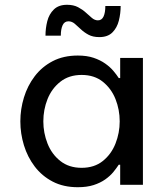

<svg xmlns="http://www.w3.org/2000/svg" viewBox="-20 -772 693 802"><path d="M305 -540Q343 -540 371 -530.5Q399 -521 419.5 -506.5Q440 -492 453.5 -476Q467 -460 476 -446H482V-530H577V0H482V-84H476Q467 -70 453.5 -53.5Q440 -37 419.5 -22.5Q399 -8 371 1Q343 10 305 10Q245 10 200 -13.5Q155 -37 125 -76.5Q95 -116 80 -165Q65 -214 65 -265Q65 -316 80 -365Q95 -414 125 -453.5Q155 -493 200 -516.5Q245 -540 305 -540ZM321 -459Q268 -459 232 -430.5Q196 -402 178.5 -358Q161 -314 161 -265Q161 -217 178.5 -172.5Q196 -128 232 -99.5Q268 -71 321 -71Q374 -71 409.5 -99.5Q445 -128 462.5 -172.5Q480 -217 480 -265Q480 -314 462.5 -358Q445 -402 409.5 -430.5Q374 -459 321 -459ZM395 -617Q368 -617 349.5 -627Q331 -637 317.5 -650Q304 -663 292 -673Q280 -683 266 -683Q249 -683 241.5 -666.5Q234 -650 234 -623H170Q170 -654 177.5 -683.5Q185 -713 205 -732.5Q225 -752 260 -752Q287 -752 306 -742Q325 -732 338.5 -719.5Q352 -707 364 -697Q376 -687 389 -687Q405 -687 412.5 -703Q420 -719 420 -747H484Q484 -716 476.5 -686Q469 -656 449.5 -636.5Q430 -617 395 -617Z"/></svg>

Font: Be Vietnam Pro Variable Thin
Style: Regular
Weight: 100
Designer: Lam Bao, Tony Le, Vietanh Nguyen
Foundry: Yellow Type Foundry
Version: Version 1.002